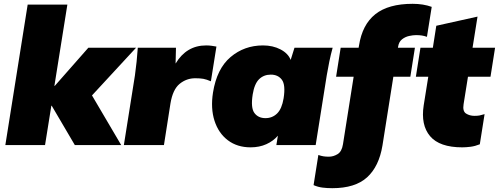

<svg xmlns="http://www.w3.org/2000/svg" viewBox="-20 -760 2614 1006"><path d="M8 0 125 -736H333L265 -310H267L443 -510H693L462 -260L615 0H372L251 -206H249L216 0Z M629 0 687 -365Q697 -436 702 -510H902L900 -427Q957 -522 1060 -522Q1076 -522 1089.5 -520Q1103 -518 1114 -516L1085 -334Q1062 -344 1045.5 -347Q1029 -350 1003 -350Q957 -350 921 -320.5Q885 -291 873 -217L839 0Z M1293 12Q1223 12 1174 -25Q1125 -62 1104 -127Q1083 -192 1096 -275Q1116 -400 1188 -461Q1260 -522 1358 -522Q1410 -522 1450 -501Q1490 -480 1503 -446L1523 -510H1723Q1713 -474 1705.5 -437.5Q1698 -401 1692 -365L1634 0H1428L1436 -49Q1412 -21 1375.5 -4.5Q1339 12 1293 12ZM1371 -141Q1407 -141 1432 -165.5Q1457 -190 1466 -245Q1477 -315 1457 -342Q1437 -369 1399 -369Q1362 -369 1337.5 -345Q1313 -321 1304 -265Q1293 -195 1313 -168Q1333 -141 1371 -141Z M2066 -516Q2070 -541 2086.5 -554Q2103 -567 2123.5 -571.5Q2144 -576 2160 -576Q2177 -576 2190 -574Q2203 -572 2217 -567L2242 -724Q2198 -740 2142 -740Q2015 -740 1946.5 -685.5Q1878 -631 1861 -521L1859 -510H1765L1741 -358H1833L1777 -4Q1771 34 1749 47.5Q1727 61 1703 61Q1687 61 1674.5 59Q1662 57 1648 52L1623 210Q1646 220 1670 223Q1694 226 1721 226Q1841 226 1903.5 169Q1966 112 1984 2L2041 -358H2159L2183 -510H2065Z M2402 12Q2283 12 2233.5 -46.5Q2184 -105 2200 -208L2224 -358H2130L2154 -510H2248L2266 -625L2482 -673L2456 -510H2574L2550 -358H2432L2409 -214Q2403 -177 2422 -165Q2441 -153 2466 -153Q2482 -153 2492.5 -155Q2503 -157 2519 -162L2494 -4Q2469 6 2445.5 9Q2422 12 2402 12Z"/></svg>

Font: Winston Black
Style: Italic
Weight: 900
Italic angle: -9°
Designer: Original fonts by Vernon Adams / Changes by Cristiano Sobral
Foundry: VOriginal fonts by Vernon Adams / Changes by Cristiano Sobral
Version: Version 2.503;July 17, 2020;FontCreator 13.0.0.2655 64-bit